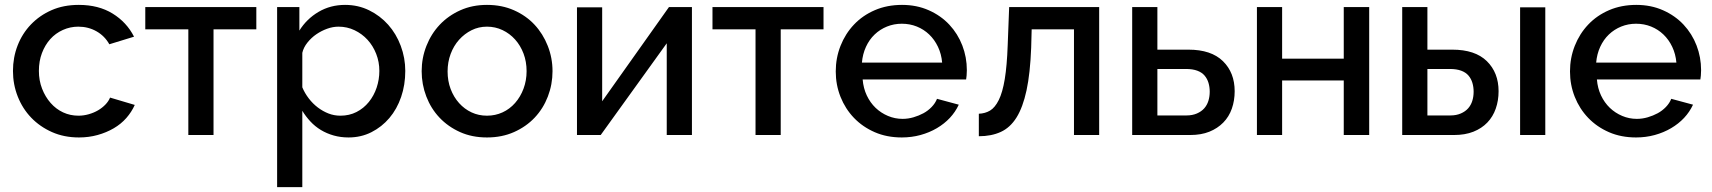

<svg xmlns="http://www.w3.org/2000/svg" viewBox="-20 -552 7000 785"><path d="M303 10Q242 10 192.5 -12Q143 -34 107.5 -71Q72 -108 52.5 -157.5Q33 -207 33 -262Q33 -317 52 -366Q71 -415 106.5 -452Q142 -489 191 -510.5Q240 -532 302 -532Q383 -532 440.5 -496.5Q498 -461 528 -402L427 -371Q408 -405 374.5 -424Q341 -443 300 -443Q267 -443 237 -429.5Q207 -416 185.5 -392Q164 -368 151.5 -335Q139 -302 139 -262Q139 -223 152 -189.5Q165 -156 187 -131Q209 -106 238 -92.5Q267 -79 301 -79Q322 -79 343 -85Q364 -91 381 -101Q398 -111 411 -124.5Q424 -138 430 -153L531 -123Q518 -94 496.5 -69.5Q475 -45 445 -27.5Q415 -10 379 0Q343 10 303 10Z M750 0V-432H574V-523H1028V-432H853V0Z M1405 10Q1373 10 1344.5 2Q1316 -6 1292 -20.5Q1268 -35 1249 -55.5Q1230 -76 1216 -99V213H1113V-523H1204V-427Q1234 -475 1282.5 -503.5Q1331 -532 1391 -532Q1444 -532 1489 -510Q1534 -488 1567 -451Q1600 -414 1618.5 -364.5Q1637 -315 1637 -262Q1637 -205 1620 -155.5Q1603 -106 1572 -69.5Q1541 -33 1498.5 -11.5Q1456 10 1405 10ZM1372 -79Q1408 -79 1437.5 -94Q1467 -109 1488 -135Q1509 -161 1520 -194Q1531 -227 1531 -262Q1531 -299 1518 -332Q1505 -365 1482.5 -389.5Q1460 -414 1429.5 -428.5Q1399 -443 1364 -443Q1341 -443 1317.5 -434.5Q1294 -426 1273.5 -412Q1253 -398 1237 -378Q1221 -358 1216 -336V-195Q1226 -171 1242.5 -149.5Q1259 -128 1279.5 -112.5Q1300 -97 1323 -88Q1346 -79 1372 -79Z M1971 10Q1910 10 1861 -12Q1812 -34 1777 -71Q1742 -108 1723 -157.5Q1704 -207 1704 -261Q1704 -315 1723.5 -364.5Q1743 -414 1778 -451Q1813 -488 1862 -510Q1911 -532 1971 -532Q2032 -532 2081.5 -510Q2131 -488 2165.5 -451Q2200 -414 2219.5 -364.5Q2239 -315 2239 -261Q2239 -207 2220 -157.5Q2201 -108 2166 -71Q2131 -34 2081.5 -12Q2032 10 1971 10ZM1810 -260Q1810 -221 1822.5 -188Q1835 -155 1857 -130.5Q1879 -106 1908 -92.5Q1937 -79 1971 -79Q2005 -79 2034.5 -92.5Q2064 -106 2086 -131Q2108 -156 2120.5 -189.5Q2133 -223 2133 -261Q2133 -300 2120.5 -333Q2108 -366 2086 -390.5Q2064 -415 2034.5 -429Q2005 -443 1971 -443Q1937 -443 1908 -428.5Q1879 -414 1857 -389.5Q1835 -365 1822.5 -331.5Q1810 -298 1810 -260Z M2339 0V-522H2442V-138L2715 -523H2809V0H2706V-375L2436 0Z M3069 0V-432H2893V-523H3347V-432H3172V0Z M3667 10Q3606 10 3556.5 -11.5Q3507 -33 3471.5 -70Q3436 -107 3416.5 -156Q3397 -205 3397 -260Q3397 -315 3416.5 -364.5Q3436 -414 3471.5 -451.5Q3507 -489 3557 -510.5Q3607 -532 3668 -532Q3728 -532 3777.5 -510Q3827 -488 3861.5 -451Q3896 -414 3914.5 -366Q3933 -318 3933 -265Q3933 -253 3932 -243Q3931 -233 3930 -227H3507Q3510 -191 3524 -161.5Q3538 -132 3560 -111Q3582 -90 3610.5 -78Q3639 -66 3670 -66Q3693 -66 3715 -72.5Q3737 -79 3755.5 -89Q3774 -99 3789 -114.5Q3804 -130 3811 -148L3900 -124Q3886 -94 3863.5 -70Q3841 -46 3810.5 -28Q3780 -10 3743.5 0Q3707 10 3667 10ZM3832 -296Q3829 -331 3815 -360.5Q3801 -390 3779 -411Q3757 -432 3728.5 -443.5Q3700 -455 3667 -455Q3635 -455 3606.5 -443.5Q3578 -432 3556 -411Q3534 -390 3520.5 -360.5Q3507 -331 3504 -296Z M3982 -87Q4008 -88 4028 -100Q4048 -112 4063.5 -143Q4079 -174 4088 -228.5Q4097 -283 4100 -367L4106 -523H4474V0H4371V-432H4198L4196 -357Q4192 -252 4177 -182.5Q4162 -113 4136 -71.5Q4110 -30 4071.5 -12.5Q4033 5 3982 5Z M4609 0V-523H4712V-349H4839Q4932 -349 4980 -302Q5028 -255 5028 -179Q5028 -141 5016.5 -108Q5005 -75 4981.5 -51Q4958 -27 4924.5 -13.5Q4891 0 4846 0ZM4712 -80H4831Q4855 -80 4873.5 -88Q4892 -96 4903.5 -109Q4915 -122 4920.5 -139.5Q4926 -157 4926 -177Q4926 -196 4921 -213Q4916 -230 4905 -243Q4894 -256 4875 -263Q4856 -270 4829 -270H4712Z M5119 0V-523H5222V-312H5474V-523H5578V0H5474V-223H5222V0Z M5713 0V-523H5816V-349H5918Q6011 -349 6059 -302Q6107 -255 6107 -179Q6107 -141 6095.5 -108Q6084 -75 6061 -51Q6038 -27 6004 -13.5Q5970 0 5925 0ZM6195 0V-522H6298V0ZM5816 -80H5910Q5934 -80 5952.5 -88Q5971 -96 5982.5 -109Q5994 -122 5999.5 -139.5Q6005 -157 6005 -177Q6005 -196 6000 -213Q5995 -230 5984 -243Q5973 -256 5954 -263Q5935 -270 5908 -270H5816Z M6669 10Q6608 10 6558.5 -11.5Q6509 -33 6473.5 -70Q6438 -107 6418.5 -156Q6399 -205 6399 -260Q6399 -315 6418.5 -364.5Q6438 -414 6473.5 -451.5Q6509 -489 6559 -510.5Q6609 -532 6670 -532Q6730 -532 6779.5 -510Q6829 -488 6863.5 -451Q6898 -414 6916.5 -366Q6935 -318 6935 -265Q6935 -253 6934 -243Q6933 -233 6932 -227H6509Q6512 -191 6526 -161.5Q6540 -132 6562 -111Q6584 -90 6612.5 -78Q6641 -66 6672 -66Q6695 -66 6717 -72.5Q6739 -79 6757.5 -89Q6776 -99 6791 -114.5Q6806 -130 6813 -148L6902 -124Q6888 -94 6865.5 -70Q6843 -46 6812.5 -28Q6782 -10 6745.5 0Q6709 10 6669 10ZM6834 -296Q6831 -331 6817 -360.5Q6803 -390 6781 -411Q6759 -432 6730.5 -443.5Q6702 -455 6669 -455Q6637 -455 6608.5 -443.5Q6580 -432 6558 -411Q6536 -390 6522.5 -360.5Q6509 -331 6506 -296Z"/></svg>

Font: Rising Sun Medium
Style: Regular
Weight: 500
Designer: Matt McInerney, Pablo Impallari, Rodrigo Fuenzalida (Raleway font), Stephen Hutchings (Greek), Cristiano Sobral (main ch
Foundry: The Rising Sun Project Authors
Version: Version 4.327; ttfautohint (v1.8.4.7-5d5b-dirty)